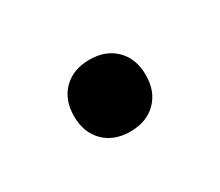

<svg xmlns="http://www.w3.org/2000/svg" viewBox="-41 -168 292 255"><g transform="rotate(-30 105.0 -41.0)"><path d="M105 14Q80 14 65 -1Q50 -16 50 -41Q50 -66 65 -81Q80 -96 105 -96Q130 -96 145 -81Q160 -66 160 -41Q160 -16 145 -1Q130 14 105 14Z"/></g></svg>

Font: Imprima
Style: Regular
Weight: 400
Designer: Eduardo Tunni
Foundry: Eduardo Tunni
Version: Version 1.002; ttfautohint (v1.8.4.7-5d5b);gftools[0.9.23]